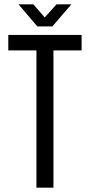

<svg xmlns="http://www.w3.org/2000/svg" viewBox="-20 -860 418 880"><path d="M133 -840H65L151 -739H220L307 -840H239L185 -780ZM147 0H225V-629H354V-700H18V-629H147Z"/></svg>

Font: Bebas Neue Regular two
Style: Regular2
Weight: 400
Designer: Ryoichi Tsunekawa & LGV (GE)
Foundry: Free Software Foundation, Inc.
Version: Version 1.003 August 13, 2016